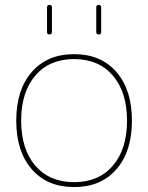

<svg xmlns="http://www.w3.org/2000/svg" viewBox="-20 -750 602 780"><path d="M371 -620V-720Q371 -730 381 -730Q391 -730 391 -720V-620Q391 -610 381 -610Q371 -610 371 -620ZM171 -620V-720Q171 -730 181 -730Q191 -730 191 -720V-620Q191 -610 181 -610Q171 -610 171 -620ZM438.5 -443Q381 -510 281 -510Q181 -510 123.5 -443Q66 -376 66 -260Q66 -144 123.5 -77Q181 -10 281 -10Q381 -10 438.5 -77Q496 -144 496 -260Q496 -376 438.5 -443ZM453 -62.5Q390 10 281 10Q172 10 109 -62.5Q46 -135 46 -260Q46 -385 109 -457.5Q172 -530 281 -530Q390 -530 453 -457.5Q516 -385 516 -260Q516 -135 453 -62.5Z"/></svg>

Font: Rounded Mplus 1c Thin
Style: Regular
Weight: 250
Version: Version 1.059.20150529